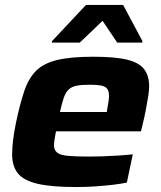

<svg xmlns="http://www.w3.org/2000/svg" viewBox="-20 -747 650 775"><path d="M288 8Q189 8 132.5 -5Q76 -18 52.5 -47Q29 -76 29 -123Q29 -150 33 -183Q37 -216 45 -254Q61 -330 78.5 -381Q96 -432 126.5 -462Q157 -492 211.5 -505Q266 -518 356 -518Q445 -518 493.5 -506Q542 -494 562 -467.5Q582 -441 582 -399Q582 -381 578 -356.5Q574 -332 569 -305.5Q564 -279 558 -254L549 -217H206Q203 -200 200.5 -186Q198 -172 198 -161Q198 -142 210 -131.5Q222 -121 253 -118Q284 -115 341 -115Q364 -115 394 -116Q424 -117 455.5 -119Q487 -121 516 -124L492 -10Q469 -5 434.5 -1Q400 3 362.5 5.5Q325 8 288 8ZM222 -295H411L413 -308Q416 -325 418 -337Q420 -349 420 -360Q420 -380 412 -389.5Q404 -399 387 -402Q370 -405 343 -405Q309 -405 289 -401Q269 -397 257 -385.5Q245 -374 237.5 -352.5Q230 -331 222 -295ZM189 -575 190 -581 327 -727H477L555 -581L554 -575H453L394 -663L302 -575Z"/></svg>

Font: Saira Expanded
Style: Bold Italic
Weight: 700
Width: 7
Italic angle: -12°
Designer: Hector Gatti with collaboration of the Omnibus-Type team
Foundry: Omnibus-Type
Version: Version 1.101